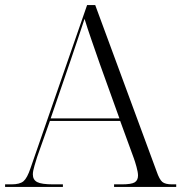

<svg xmlns="http://www.w3.org/2000/svg" viewBox="-22 -734 720 754"><path d="M-2 0V-10H23Q56 -10 70.5 -22.5Q85 -35 98 -74L320 -714H352L593 -61Q604 -29 615.5 -19.5Q627 -10 654 -10H670V0H426V-10H456Q494 -10 507 -18Q520 -26 520 -45Q520 -57 514 -79Q508 -101 503 -114L450 -259H174L124 -118Q120 -105 113.5 -83.5Q107 -62 107 -49Q107 -28 124 -19Q141 -10 187 -10H225V0ZM177 -269H447L370 -483Q354 -529 337.5 -576.5Q321 -624 310 -660Q299 -626 284 -582Q269 -538 255 -496Z"/></svg>

Font: Noto Serif Display Light
Style: Regular
Weight: 300
Designer: Monotype Design Team
Foundry: Monotype Imaging Inc.
Version: Version 2.009